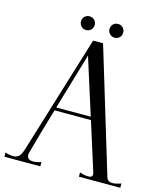

<svg xmlns="http://www.w3.org/2000/svg" viewBox="-148 -984 931 1080"><g transform="rotate(15 317.5 -443.5)"><path d="M605 -14Q624 -14 655 -25V0H414V-25Q443 -15 464 -15Q488 -15 488 -32Q488 -37 487 -40L397 -325H185Q149 -205 116 -85L109 -60Q107 -54 107 -45Q107 -16 143 -16Q163 -16 189 -25V0H-20V-25Q4 -16 26 -16Q56 -16 69 -40Q76 -54 81 -69L293 -760H351L569 -40Q576 -14 605 -14ZM190 -343H391L287 -671ZM199 -847Q199 -864 210.5 -875.5Q222 -887 239 -887Q256 -887 267.5 -875.5Q279 -864 279 -847Q279 -830 267.5 -818.5Q256 -807 239 -807Q222 -807 210.5 -819Q199 -831 199 -847ZM365 -847Q365 -864 376.5 -875.5Q388 -887 405 -887Q422 -887 433.5 -875.5Q445 -864 445 -847Q445 -830 433.5 -818.5Q422 -807 405 -807Q388 -807 376.5 -819Q365 -831 365 -847Z"/></g></svg>

Font: Viaoda Libre
Style: Regular
Weight: 400
Designer: Gydient
Version: Version 2.000